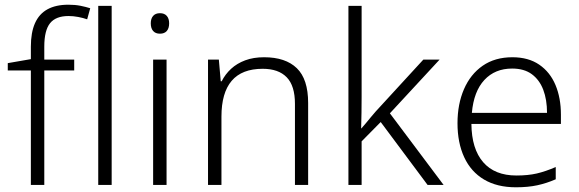

<svg xmlns="http://www.w3.org/2000/svg" viewBox="-20 -785 2457 815"><path d="M295 -486H168V0H111V-486H13V-517L111 -534V-587Q111 -647 128.5 -686.5Q146 -726 181.5 -745.5Q217 -765 270 -765Q299 -765 321.5 -760.5Q344 -756 363 -750L350 -703Q333 -709 312 -713Q291 -717 271 -717Q217 -717 192.5 -686.5Q168 -656 168 -587V-532H295Z M454 0H397V-760H454Z M687 -532V0H630V-532ZM659 -729Q678 -729 688 -717.5Q698 -706 698 -686Q698 -665 688 -653.5Q678 -642 659 -642Q640 -642 630 -653.5Q620 -665 620 -686Q620 -706 630 -717.5Q640 -729 659 -729Z M1101 -542Q1192 -542 1240 -495.5Q1288 -449 1288 -348V0H1232V-344Q1232 -421 1197 -457Q1162 -493 1095 -493Q1007 -493 963.5 -442Q920 -391 920 -290V0H863V-532H909L917 -440H921Q936 -470 961 -493Q986 -516 1021 -529Q1056 -542 1101 -542Z M1515 -374Q1515 -342 1514.5 -307.5Q1514 -273 1513 -240H1514Q1523 -250 1533.5 -262.5Q1544 -275 1554.5 -288Q1565 -301 1575 -312L1777 -532H1846L1635 -304L1863 0H1795L1596 -267L1515 -185V0H1459V-760H1515Z M2155 -542Q2223 -542 2269 -510.5Q2315 -479 2338 -424Q2361 -369 2361 -298V-259H1981Q1982 -153 2031 -96.5Q2080 -40 2172 -40Q2221 -40 2258 -48.5Q2295 -57 2339 -76V-24Q2300 -7 2260.5 1.5Q2221 10 2170 10Q2090 10 2034.5 -23Q1979 -56 1950.5 -117.5Q1922 -179 1922 -262Q1922 -343 1949.5 -406.5Q1977 -470 2029 -506Q2081 -542 2155 -542ZM2154 -494Q2081 -494 2036 -445.5Q1991 -397 1983 -306H2302Q2302 -362 2286 -404Q2270 -446 2237.5 -470Q2205 -494 2154 -494Z"/></svg>

Font: Noto Sans Hebrew Light
Style: Regular
Weight: 300
Designer: Monotype Design Team
Foundry: Monotype Imaging Inc.
Version: Version 2.003